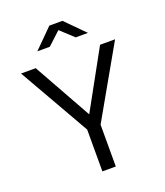

<svg xmlns="http://www.w3.org/2000/svg" viewBox="-162 -1022 972 1130"><g transform="rotate(-20 323.5 -456.5)"><path d="M366 -262V0H282V-262L29 -705H121L324 -342L524 -705H618ZM481 -795H404L323 -870L242 -795H164L282 -913H364Z"/></g></svg>

Font: Metropolitano
Style: Regular
Weight: 400
Designer: Fonts by Alex Slobzheninov & Chris M. Simpson / Changes by Cristiano Sobral
Foundry: Fonts by Alex Slobzheninov & Chris M. Simpson / Changes by Cristiano Sobral
Version: Version 1.00;August 30, 2020;FontCreator 13.0.0.2681 64-bit